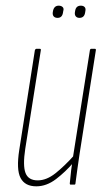

<svg xmlns="http://www.w3.org/2000/svg" viewBox="-20 -651 369 677"><path d="M108 6Q68 6 52.5 -23.5Q37 -53 48 -123L103 -474Q105 -479 109 -479H120Q125 -479 124 -474L69 -126Q60 -67 70 -41Q80 -15 113 -15Q144 -15 175.5 -40Q207 -65 243 -105L240 -79Q211 -45 177.5 -19.5Q144 6 108 6ZM229 0Q226 0 226 -4Q228 -27 231 -51.5Q234 -76 238 -93L237 -95L297 -474Q298 -479 302 -479H314Q319 -479 318 -474L261 -111Q257 -83 253 -56Q249 -29 246 -4Q246 0 242 0ZM260 -588Q252 -588 247.5 -593Q243 -598 244 -607L245 -613Q248 -631 265 -631Q274 -631 278.5 -626Q283 -621 281 -612L280 -606Q277 -588 260 -588ZM183 -588Q174 -588 169.5 -593Q165 -598 166 -607L167 -613Q171 -631 187 -631Q196 -631 201 -626Q206 -621 203 -612L202 -606Q199 -588 183 -588Z"/></svg>

Font: Sofia Sans Extra Condensed Thin
Style: Italic
Weight: 250
Italic angle: -9°
Version: Version 4.100